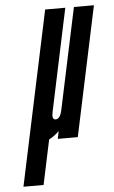

<svg xmlns="http://www.w3.org/2000/svg" viewBox="-53 -584 481 808"><g transform="rotate(-5 187.5 -179.5)"><path d="M13 188H98L138 -0.5Q148.5 -6 159.8 -14.2Q171 -22.5 181 -32.5L174.5 0H259L375 -547H290.5L199.5 -118.5Q191.5 -82.5 173 -82.5Q155.5 -82.5 162.5 -114.5L254 -547H169Z"/></g></svg>

Font: League Gothic SemiCondensed Italic
Style: Regular
Weight: 400
Width: 4
Designer: The League of Moveable Type
Version: Version 1.600; ttfautohint (v1.8.3)